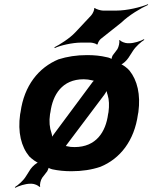

<svg xmlns="http://www.w3.org/2000/svg" viewBox="-20 -798 719 906"><path d="M124 0 103 33C91 54 65 76 50 85L52 88C67 80 99 69 122 69H130C141 69 162 77 165 84L170 82C166 75 172 51 179 41L203 10C206 4 211 -7 210 -11L206 -10C206 -6 219 -1 227 1C255 7 285 10 317 10C367 10 413 3 454 -11C547 -49 614 -134 631 -259L633 -269C644 -352 628 -419 591 -465C583 -475 557 -496 546 -496V-492C556 -492 578 -512 586 -525L608 -559C621 -579 646 -601 661 -610L659 -613C644 -604 612 -594 590 -594H582C571 -594 549 -602 546 -609L542 -607C546 -600 540 -576 534 -566L512 -537C509 -532 505 -519 506 -515L509 -517C508 -521 492 -527 484 -528C455 -535 425 -538 391 -538C341 -538 297 -531 256 -518C162 -479 94 -394 77 -269L75 -259C63 -174 80 -106 118 -60C128 -50 154 -29 165 -29L166 -33C155 -33 133 -13 124 0ZM216 -259 218 -269C229 -351 273 -424 375 -424C389 -424 402 -422 414 -419C418 -418 425 -416 429 -417L428 -421C426 -420 419 -414 417 -411L238 -170C232 -162 223 -150 222 -143L226 -142C227 -149 226 -161 223 -170C214 -195 211 -225 216 -259ZM332 -104C318 -104 307 -105 296 -108C294 -108 287 -110 286 -109L288 -105C289 -106 293 -112 294 -114L473 -352C479 -361 487 -373 488 -380H483C482 -373 484 -360 488 -350C495 -327 496 -300 492 -269L490 -259C479 -176 434 -104 332 -104ZM410 -725 335 -645C309 -617 261 -587 237 -575L238 -571C262 -583 321 -597 363 -597H407C415 -597 435 -592 436 -588L441 -589C440 -594 449 -609 455 -614L552 -691C588 -726 645 -760 679 -775L678 -778C644 -764 580 -748 528 -748H466C456 -748 432 -755 428 -760L424 -759C427 -753 417 -732 410 -725Z"/></svg>

Font: Asimov
Style: EdgeWideIt
Weight: 500
Designer: Google
Version: Version 2.000980: 2014